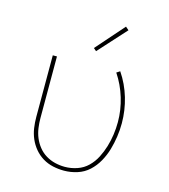

<svg xmlns="http://www.w3.org/2000/svg" viewBox="-112 -836 824 934"><g transform="rotate(15 300.0 -369.5)"><path d="M296 8Q268 8 240.5 2Q213 -4 189 -18.5Q165 -33 147 -54.5Q129 -76 118 -101.5Q107 -127 103 -154.5Q99 -182 99 -210V-520H120V-210Q120 -185 123.5 -160Q127 -135 136.5 -112Q146 -89 162 -69Q178 -49 199.5 -36Q221 -23 245.5 -17Q270 -11 295 -11Q327 -11 357.5 -21.5Q388 -32 410.5 -54Q433 -76 447.5 -104.5Q462 -133 471 -163Q480 -193 484.5 -224.5Q489 -256 489 -288Q489 -349 471 -408.5Q453 -468 419 -519L436 -530Q472 -477 490.5 -414.5Q509 -352 509 -287Q509 -253 504 -219Q499 -185 489.5 -152.5Q480 -120 463 -89.5Q446 -59 421 -36Q396 -13 363 -2.5Q330 8 296 8ZM297 -594 283 -606 407 -747 423 -733Z"/></g></svg>

Font: Iosevka SS04 Thin Extended
Style: Regular
Weight: 100
Width: 7
Monospace: yes
Designer: Belleve Invis
Foundry: Belleve Invis
Version: Version 19.0.0; ttfautohint (v1.8.4)